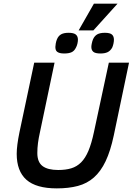

<svg xmlns="http://www.w3.org/2000/svg" viewBox="-20 -1020 729 1055"><path d="M605 -274.9Q586.9 -189.9 560.3 -134Q533.7 -78.1 496.1 -44.9Q458.5 -11.7 408 1.7Q357.4 15.1 292 15.1Q178.7 15.1 125.2 -32.2Q71.8 -79.6 71.8 -174.8Q71.8 -197.8 75.7 -227.8Q79.6 -257.8 86.9 -293L168 -675.8H279.8L199.2 -292Q192.4 -261.7 188.7 -233.9Q185.1 -206.1 185.1 -179.2Q185.1 -129.4 213.6 -107.7Q242.2 -85.9 299.8 -85.9Q340.8 -85.9 371.6 -95.2Q402.3 -104.5 425.8 -127.9Q449.2 -151.4 466.1 -191.7Q482.9 -231.9 496.1 -293.9L578.1 -675.8H689ZM493.2 -853H412.1L496.1 -1000H626ZM408.2 -801.8Q408.2 -792 405.3 -779.5Q402.3 -767.1 397 -757.8Q388.2 -739.7 373 -732.9Q357.9 -726.1 333 -726.1Q318.8 -726.1 309.3 -728.5Q299.8 -731 294.2 -735.4Q288.6 -739.7 286.4 -746.6Q284.2 -753.4 284.2 -762.2Q284.2 -769 286.4 -781.2Q288.6 -793.5 293 -804.2Q300.8 -822.8 315.7 -831.3Q330.6 -839.8 356.9 -839.8Q384.8 -839.8 396.5 -830.3Q408.2 -820.8 408.2 -801.8ZM606 -801.8Q606 -792 603.3 -779.5Q600.6 -767.1 596.2 -757.8Q586.4 -740.7 571.3 -733.4Q556.2 -726.1 532.2 -726.1Q503.4 -726.1 492.7 -735.4Q481.9 -744.6 481.9 -762.2Q481.9 -769 484.4 -781.2Q486.8 -793.5 491.2 -804.2Q499.5 -822.8 514.6 -831.3Q529.8 -839.8 556.2 -839.8Q584 -839.8 595 -830.3Q606 -820.8 606 -801.8Z"/></svg>

Font: Clear Sans Medium
Style: Italic
Weight: 500
Italic angle: -12°
Foundry: Intel Corporation
Version: Version 1.00